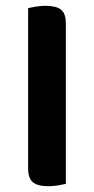

<svg xmlns="http://www.w3.org/2000/svg" viewBox="-20 -635 324 662"><path d="M147 7Q109 7 93 -7Q77 -21 77 -54V-607Q86 -609 103 -612Q120 -615 137 -615Q173 -615 190 -602Q207 -589 207 -554V-1Q198 1 181.5 4Q165 7 147 7Z"/></svg>

Font: Baloo Bhai 2 SemiBold
Style: Regular
Weight: 600
Designer: Supriya Tembe, Noopur Datye and Ek Type
Foundry: Ek Type
Version: Version 1.640;PS 1.000;hotconv 16.6.51;makeotf.lib2.5.65220;